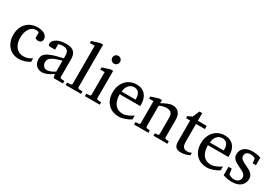

<svg xmlns="http://www.w3.org/2000/svg" viewBox="44 -1679 3772 2633"><g transform="rotate(30 1930.0 -362.5)"><path d="M432.1 -37.1Q415 -28.3 396.2 -19.3Q377.4 -10.3 356.2 -3.4Q335 3.4 311.8 7.8Q288.6 12.2 263.2 12.2Q210.4 12.2 168.2 -6.6Q126 -25.4 96.2 -58.8Q66.4 -92.3 50.3 -138.2Q34.2 -184.1 34.2 -237.8Q34.2 -300.8 53.7 -348.6Q73.2 -396.5 106.4 -429Q139.6 -461.4 183.3 -477.8Q227.1 -494.1 274.9 -494.1Q307.6 -494.1 336.2 -487.5Q364.7 -481 385.5 -468.3Q406.2 -455.6 418.2 -437Q430.2 -418.5 430.2 -394Q430.2 -379.4 425 -368.4Q419.9 -357.4 411.6 -349.9Q403.3 -342.3 392.8 -338.6Q382.3 -335 371.1 -335Q354.5 -335 342.3 -340.6Q330.1 -346.2 320.8 -352.1V-439Q310.5 -444.8 299.6 -448.5Q288.6 -452.1 278.8 -452.1Q245.6 -452.1 219 -437Q192.4 -421.9 174.1 -395Q155.8 -368.2 146 -331.3Q136.2 -294.4 136.2 -251Q136.2 -209.5 146.7 -172.9Q157.2 -136.2 178 -109.1Q198.7 -82 229.7 -66.4Q260.7 -50.8 301.8 -50.8Q336.9 -50.8 368.4 -61.8Q399.9 -72.8 432.1 -94.2Z M796.9 -267.1Q729.5 -250 689.9 -233.4Q650.4 -216.8 630.1 -200Q609.9 -183.1 604.2 -165.8Q598.6 -148.4 598.6 -129.9Q598.6 -114.3 603.8 -99.4Q608.9 -84.5 618.4 -72.8Q627.9 -61 641.8 -54Q655.8 -46.9 673.8 -46.9Q693.8 -46.9 715.6 -54.2Q737.3 -61.5 755.4 -70.3Q776.4 -80.6 796.9 -94.2ZM810.1 0 796.9 -59.1Q770.5 -39.1 742.7 -23.4Q730.5 -16.6 716.8 -10.3Q703.1 -3.9 688.7 1.2Q674.3 6.3 659.4 9.3Q644.5 12.2 629.9 12.2Q602.5 12.2 578.9 2.9Q555.2 -6.3 537.6 -23.9Q520 -41.5 510 -66.4Q500 -91.3 500 -123Q500 -141.6 503.7 -158.2Q507.3 -174.8 518.6 -190.4Q529.8 -206.1 550 -220.5Q570.3 -234.9 603.3 -249Q636.2 -263.2 683.8 -277.1Q731.4 -291 796.9 -305.2V-348.1Q796.9 -398.4 774.4 -422.6Q752 -446.8 703.6 -446.8Q677.2 -446.8 658.7 -441.9Q640.1 -437 632.8 -434.1V-347.2H560.1Q553.2 -347.2 546.6 -348.1Q540 -349.1 534.7 -352.3Q529.3 -355.5 526.1 -361.1Q522.9 -366.7 522.9 -376Q522.9 -406.7 541.5 -429Q560.1 -451.2 589.8 -465.8Q619.6 -480.5 656.7 -487.3Q693.8 -494.1 731 -494.1Q777.3 -494.1 807.9 -482.9Q838.4 -471.7 856.2 -451.7Q874 -431.6 881.3 -404.3Q888.7 -377 888.7 -344.2V-64Q888.7 -54.7 894.8 -48.8Q900.9 -43 909.7 -42L958 -39.1V0Z M1001.5 0V-39.1L1054.7 -42Q1061.5 -42 1069.1 -49.1Q1076.7 -56.2 1076.7 -63V-665H1000.5V-698.2L1128.4 -736.8H1169.4V-63Q1169.4 -56.2 1176.5 -49.1Q1183.6 -42 1190.4 -42L1244.6 -39.1V0Z M1305.7 0V-39.1L1354.5 -42Q1363.8 -43 1369.6 -48.8Q1375.5 -54.7 1375.5 -64V-420.9H1306.6V-456.1L1428.7 -494.1H1468.3V-64Q1468.3 -54.7 1474.4 -48.8Q1480.5 -43 1489.3 -42L1540.5 -39.1V0ZM1489.3 -647Q1489.3 -634.3 1484.6 -622.8Q1480 -611.3 1471.7 -603Q1463.4 -594.7 1452.4 -589.8Q1441.4 -585 1428.7 -585Q1416 -585 1404.5 -589.8Q1393.1 -594.7 1384.8 -603Q1376.5 -611.3 1371.6 -622.8Q1366.7 -634.3 1366.7 -647Q1366.7 -659.7 1371.6 -670.9Q1376.5 -682.1 1384.8 -690.4Q1393.1 -698.7 1404.5 -703.4Q1416 -708 1428.7 -708Q1441.4 -708 1452.4 -703.4Q1463.4 -698.7 1471.7 -690.4Q1480 -682.1 1484.6 -670.9Q1489.3 -659.7 1489.3 -647Z M2030.8 -49.8Q2009.8 -36.6 1987.1 -25.4Q1964.4 -14.2 1940.2 -5.9Q1916 2.4 1891.1 7.3Q1866.2 12.2 1840.8 12.2Q1795.4 12.2 1753.4 -3.2Q1711.4 -18.6 1679.4 -49.3Q1647.5 -80.1 1628.2 -126.7Q1608.9 -173.3 1608.9 -235.8Q1608.9 -294.4 1626.5 -342Q1644 -389.6 1675.3 -423.6Q1706.5 -457.5 1749.5 -475.8Q1792.5 -494.1 1843.8 -494.1Q1890.1 -494.1 1925.3 -478.8Q1960.4 -463.4 1983.9 -436.3Q2007.3 -409.2 2019 -371.3Q2030.8 -333.5 2030.8 -289.1V-275.9Q2030.8 -268.1 2029.8 -261.2H1705.6Q1705.6 -223.1 1713.6 -185.1Q1721.7 -147 1740.7 -116.7Q1759.8 -86.4 1792 -67.6Q1824.2 -48.8 1872.6 -48.8Q1894 -48.8 1915 -54.4Q1936 -60.1 1956.3 -68.8Q1976.6 -77.6 1995.1 -88.6Q2013.7 -99.6 2030.8 -110.8ZM1930.7 -328.1Q1930.7 -353 1924.8 -374.3Q1918.9 -395.5 1907 -411.1Q1895 -426.8 1876.7 -435.8Q1858.4 -444.8 1833.5 -444.8Q1808.6 -444.8 1787.1 -435.3Q1765.6 -425.8 1749.3 -407.7Q1732.9 -389.6 1722.9 -364Q1712.9 -338.4 1710.9 -306.2H1930.7Z M2391.1 0V-39.1L2433.1 -42Q2441.9 -43 2448 -48.8Q2454.1 -54.7 2454.1 -64V-324.2Q2454.1 -371.6 2432.1 -396.2Q2410.2 -420.9 2357.9 -420.9Q2329.1 -420.9 2301.3 -412.8Q2273.4 -404.8 2248 -392.1V-64Q2248 -54.7 2253.9 -48.8Q2259.8 -43 2269 -42L2311 -39.1V0H2085V-39.1L2133.8 -42Q2143.1 -43 2148.9 -48.8Q2154.8 -54.7 2154.8 -64V-411.1H2085V-443.8L2207 -481.9H2248V-432.1Q2269 -443.8 2290.8 -455.1Q2312.5 -466.3 2334 -475.1Q2355.5 -483.9 2375.5 -489Q2395.5 -494.1 2413.1 -494.1Q2478.5 -494.1 2512.7 -453.6Q2546.9 -413.1 2546.9 -339.8V-64Q2546.9 -54.7 2553 -48.8Q2559.1 -43 2567.9 -42L2611.8 -39.1V0Z M2964.8 -21Q2946.3 -11.7 2924.3 -4.4Q2905.8 2 2881.3 7.1Q2856.9 12.2 2830.1 12.2Q2773.4 12.2 2748 -14.2Q2722.7 -40.5 2722.7 -100.1V-432.1H2658.7V-464.8L2727.1 -497.1L2772 -603H2815.9V-481.9H2957V-432.1H2815.9V-152.8Q2815.9 -123 2821 -102.3Q2826.2 -81.5 2836.2 -68.6Q2846.2 -55.7 2861.1 -49.8Q2876 -43.9 2896 -43.9Q2910.6 -43.9 2923.1 -46.4Q2935.5 -48.8 2944.8 -52.2Q2955.6 -56.2 2964.8 -61Z M3427.7 -49.8Q3406.7 -36.6 3384 -25.4Q3361.3 -14.2 3337.2 -5.9Q3313 2.4 3288.1 7.3Q3263.2 12.2 3237.8 12.2Q3192.4 12.2 3150.4 -3.2Q3108.4 -18.6 3076.4 -49.3Q3044.4 -80.1 3025.1 -126.7Q3005.9 -173.3 3005.9 -235.8Q3005.9 -294.4 3023.4 -342Q3041 -389.6 3072.3 -423.6Q3103.5 -457.5 3146.5 -475.8Q3189.5 -494.1 3240.7 -494.1Q3287.1 -494.1 3322.3 -478.8Q3357.4 -463.4 3380.9 -436.3Q3404.3 -409.2 3416 -371.3Q3427.7 -333.5 3427.7 -289.1V-275.9Q3427.7 -268.1 3426.8 -261.2H3102.5Q3102.5 -223.1 3110.6 -185.1Q3118.7 -147 3137.7 -116.7Q3156.7 -86.4 3189 -67.6Q3221.2 -48.8 3269.5 -48.8Q3291 -48.8 3312 -54.4Q3333 -60.1 3353.3 -68.8Q3373.5 -77.6 3392.1 -88.6Q3410.6 -99.6 3427.7 -110.8ZM3327.6 -328.1Q3327.6 -353 3321.8 -374.3Q3315.9 -395.5 3304 -411.1Q3292 -426.8 3273.7 -435.8Q3255.4 -444.8 3230.5 -444.8Q3205.6 -444.8 3184.1 -435.3Q3162.6 -425.8 3146.2 -407.7Q3129.9 -389.6 3119.9 -364Q3109.9 -338.4 3107.9 -306.2H3327.6Z M3825.7 -145Q3825.7 -108.4 3812.5 -79.1Q3799.3 -49.8 3774.9 -29.5Q3750.5 -9.3 3714.8 1.5Q3679.2 12.2 3634.8 12.2Q3611.8 12.2 3590.1 9.5Q3568.4 6.8 3550 2.7Q3531.7 -1.5 3517.6 -5.9Q3503.4 -10.3 3496.1 -13.2V-146H3546.9L3559.1 -61Q3574.2 -51.3 3596.4 -42.2Q3618.7 -33.2 3647.9 -33.2Q3669.4 -33.2 3686 -39.8Q3702.6 -46.4 3714.1 -57.1Q3725.6 -67.9 3731.7 -81.8Q3737.8 -95.7 3737.8 -110.8Q3737.8 -131.8 3729.5 -146.7Q3721.2 -161.6 3705.6 -173.6Q3689.9 -185.5 3667.2 -196.8Q3644.5 -208 3615.7 -222.2Q3588.4 -235.4 3567.4 -248.3Q3546.4 -261.2 3532 -276.1Q3517.6 -291 3510.3 -308.8Q3502.9 -326.7 3502.9 -349.1Q3502.9 -382.3 3514.9 -409.2Q3526.9 -436 3549.8 -454.8Q3572.8 -473.6 3606.2 -483.9Q3639.6 -494.1 3683.1 -494.1Q3705.1 -494.1 3725.1 -491.7Q3745.1 -489.3 3761.7 -485.8Q3778.3 -482.4 3791 -478.5Q3803.7 -474.6 3811 -471.2V-353H3758.8L3751 -422.9Q3740.2 -431.2 3719.2 -438.5Q3698.2 -445.8 3674.8 -445.8Q3633.3 -445.8 3613.5 -427Q3593.8 -408.2 3593.8 -378.9Q3593.8 -361.8 3599.4 -349.1Q3605 -336.4 3617.9 -325.2Q3630.9 -314 3652.1 -302.2Q3673.3 -290.5 3705.1 -275.9Q3731.4 -264.2 3753.4 -251.5Q3775.4 -238.8 3791.5 -223.1Q3807.6 -207.5 3816.7 -188.5Q3825.7 -169.4 3825.7 -145Z"/></g></svg>

Font: BabelStone Ogham
Style: Italic
Weight: 400
Italic angle: -30°
Designer: Andrew West
Foundry: BabelStone
Version: Version 2.02 March 14, 2022